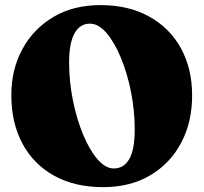

<svg xmlns="http://www.w3.org/2000/svg" viewBox="-20 -736 820 771"><path d="M383.5 -715.5Q496.5 -715.5 579.2 -669.5Q662 -623.5 706.8 -541.8Q751.5 -460 751.5 -352.5Q751.5 -245.5 707.5 -162.5Q663.5 -79.5 583.2 -32Q503 15.5 394 15.5Q280 15.5 197.2 -30.5Q114.5 -76.5 70 -159.5Q25.5 -242.5 25.5 -354.5Q25.5 -457 69.8 -538.5Q114 -620 194.2 -667.8Q274.5 -715.5 383.5 -715.5ZM521 -216Q521 -292 506 -367.2Q491 -442.5 465.2 -504.5Q439.5 -566.5 407.5 -603.8Q375.5 -641 341 -641Q300.5 -641 279 -601.5Q257.5 -562 257.5 -486.5Q257.5 -409 272.8 -333.2Q288 -257.5 313.8 -195.5Q339.5 -133.5 371.5 -96.5Q403.5 -59.5 437 -59.5Q477.5 -59.5 499.2 -97.5Q521 -135.5 521 -216Z"/></svg>

Font: Fraunces 72pt Soft Black
Style: Regular
Weight: 900
Version: Version 1.000;[b76b70a41]